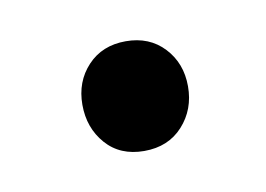

<svg xmlns="http://www.w3.org/2000/svg" viewBox="-31 -144 260 188"><g transform="rotate(-10 99.0 -49.5)"><path d="M139.5 -11Q125 5 101 5Q77 5 63 -11Q49 -27 49 -50Q49 -73 63.5 -88.5Q78 -104 101.5 -104Q125 -104 139.5 -88.5Q154 -73 154 -50Q154 -27 139.5 -11Z"/></g></svg>

Font: Cambo
Style: Regular
Weight: 400
Designer: Carolina Giovagnoli, Andres Torresi
Foundry: Carolina Giovagnoli, Andres Torresi
Version: Version 2.001